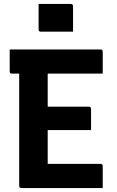

<svg xmlns="http://www.w3.org/2000/svg" viewBox="-20 -950 590 970"><path d="M175 -930H338Q349 -930 349 -919V-790H186Q175 -790 175 -801ZM88 0Q77 0 77 -11V-578H40Q29 -578 29 -589V-700H488Q499 -700 499 -689V-578H221V-411H429Q440 -411 440 -400V-293H221V-122H488Q499 -122 499 -111V0Z"/></svg>

Font: Recursive Sn Lnr St
Style: Bold
Weight: 700
Version: Version 1.079;hotconv 1.0.112;makeotfexe 2.5.65598; ttfautoh